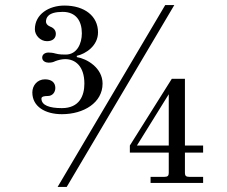

<svg xmlns="http://www.w3.org/2000/svg" viewBox="-20 -722 900 760"><path d="M522 -146 648 -349V-146ZM494 -118H648V-37C648 -26 643 -22 631 -22H576V2H784V-22H729C717 -22 712 -26 712 -37V-118H784V-146H712V-410H660L494 -146ZM108 -356C108 -300 159 -270 225 -270C312 -270 386 -316 386 -391C386 -454 323 -490 284 -496V-501C320 -509 368 -541 368 -594C368 -658 315 -700 235 -700C174 -700 118 -666 118 -606C118 -583 139 -559 166 -559C190 -559 201 -572 201 -588C201 -601 194 -611 178 -617C166 -622 162 -630 162 -636C162 -651 169 -675 228 -675C281 -675 304 -639 304 -590C304 -550 285 -506 240 -506C231 -506 214 -506 200 -510C190 -513 180 -514 172 -514C160 -514 147 -508 147 -494C147 -480 161 -474 172 -474C184 -474 191 -476 199 -480C209 -484 225 -488 238 -488C278 -488 314 -460 314 -391C314 -344 295 -294 225 -294C176 -294 144 -305 144 -332C144 -341 159 -342 169 -342C188 -342 199 -357 199 -374C199 -396 183 -408 158 -408C128 -408 108 -384 108 -356ZM208 18H244L670 -702H634Z"/></svg>

Font: Old Standard
Style: Regular
Weight: 400
Designer: Alexey Kryukov <alexios@thessalonica.org.ru>
Version: Version 2.0